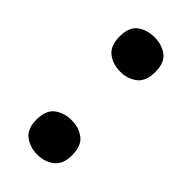

<svg xmlns="http://www.w3.org/2000/svg" viewBox="-188 -600 658 658"><g transform="rotate(45 140.5 -271.5)"><path d="M54 -473Q54 -519 79.5 -537.5Q105 -556 141 -556Q176 -556 201.5 -537.5Q227 -519 227 -473Q227 -428 201.5 -408.5Q176 -389 141 -389Q105 -389 79.5 -408.5Q54 -428 54 -473ZM54 -70Q54 -116 79.5 -135Q105 -154 141 -154Q176 -154 201.5 -135Q227 -116 227 -70Q227 -26 201.5 -6.5Q176 13 141 13Q105 13 79.5 -6.5Q54 -26 54 -70Z"/></g></svg>

Font: Noto Sans Lao Looped UI Bold
Style: Bold
Weight: 700
Designer: Mark Frömberg, Ben Mitchell
Foundry: The Fontpad Ltd
Version: Version 1.001